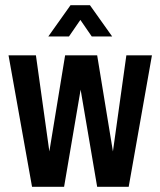

<svg xmlns="http://www.w3.org/2000/svg" viewBox="-20 -723 621 743"><path d="M104 0 13 -509H119L171 -137L232 -509H356L417 -137L469 -509H568L478 0H356L292 -376L228 0ZM167 -582 253 -703H328L414 -582H335L291 -646L247 -582Z"/></svg>

Font: Special Gothic Condensed Medium
Style: Regular
Weight: 500
Width: 3
Designer: Alistair McCready
Foundry: Monolith
Version: Version 1.000; ttfautohint (v1.8.4.7-5d5b)